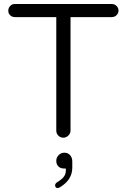

<svg xmlns="http://www.w3.org/2000/svg" viewBox="-20 -693 635 961"><path d="M333 -39.1V-607.4H540Q553.7 -607.4 563.5 -617.2Q573.2 -627 573.2 -639.6Q573.2 -653.3 563.5 -663.1Q553.7 -672.9 540 -672.9H53.7Q40 -672.9 30.8 -663.1Q21.5 -653.3 21.5 -639.6Q21.5 -630.9 24.4 -625Q35.2 -607.4 53.7 -607.4H261.7V-39.1Q261.7 -24.4 272 -14.2Q282.2 -3.9 296.9 -3.9Q311.5 -3.9 322.3 -14.6Q333 -25.4 333 -39.1ZM280.3 244.1Q341.8 207 341.8 146.5V114.3Q341.8 94.7 329.1 82Q318.4 71.3 301.8 71.3Q285.2 71.3 273.4 83.5Q261.7 95.7 261.7 112.3Q261.7 129.9 272.5 140.1Q283.2 150.4 299.8 150.4H309.6V160.2Q309.6 179.7 297.9 193.4L293 199.2Q282.2 209 263.7 220.7Q255.9 226.6 255.9 234.4Q255.9 243.2 262.7 247.1Q264.6 248 269 248Q273.4 248 280.3 244.1Z"/></svg>

Font: FakePearl
Style: ExtraLight
Weight: 300
Version: Version 1.2